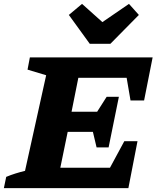

<svg xmlns="http://www.w3.org/2000/svg" viewBox="-39 -970 807 990"><path d="M-19 0 -7 -58Q17 -68 41 -75.5Q65 -83 90 -89L199 -582L103 -611L115 -674H748L704 -452H634L614 -569H365L330 -394H462L511 -471H574L521 -210H459L440 -290H310L272 -105H528L602 -242H670L623 0ZM424 -744 316 -893 384 -950 489 -856 626 -950 677 -893 530 -744Z"/></svg>

Font: Piazzolla Thin Black
Style: Italic
Weight: 900
Italic angle: -11.3°
Version: Version 2.005